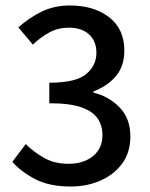

<svg xmlns="http://www.w3.org/2000/svg" viewBox="-20 -669 546 701"><path d="M238 12Q161 12 109.5 -14.5Q58 -41 25 -78L74 -143Q103 -114 141 -92.5Q179 -71 230 -71Q285 -71 319.5 -99Q354 -127 354 -176Q354 -211 336 -237Q318 -263 276 -277.5Q234 -292 160 -292V-367Q257 -367 294.5 -398.5Q332 -430 332 -476Q332 -519 305 -543.5Q278 -568 231 -568Q193 -568 161 -551Q129 -534 100 -506L47 -569Q86 -604 132 -626.5Q178 -649 235 -649Q323 -649 378.5 -606Q434 -563 434 -484Q434 -428 403.5 -391.5Q373 -355 321 -335V-331Q378 -317 417 -276.5Q456 -236 456 -171Q456 -113 426.5 -72.5Q397 -32 347.5 -10Q298 12 238 12Z"/></svg>

Font: Assistant SemiBold
Style: Regular
Weight: 600
Designer: Hebrew By Ben Nathan, Latin by Paul Hunt
Version: Version 3.000